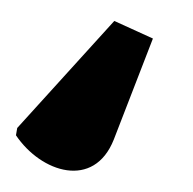

<svg xmlns="http://www.w3.org/2000/svg" viewBox="-102 -87 314 312"><g transform="rotate(5 55.0 69.0)"><path d="M73 -55 -69 132 -70 144C-24 201 64 221 89 137L138 -32Z"/></g></svg>

Font: Noto Serif Condensed Black
Style: Italic
Weight: 900
Width: 3
Italic angle: -12°
Designer: Monotype Design Team
Foundry: Monotype Imaging Inc.
Version: Version 2.013